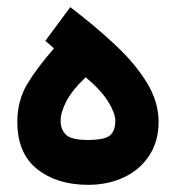

<svg xmlns="http://www.w3.org/2000/svg" viewBox="-20 -517 490 535"><path d="M175.8 -497.1Q247.1 -442.9 302.7 -390.4Q358.4 -337.9 390.1 -285.2Q421.9 -232.4 421.9 -177.7Q421.9 -124 396.5 -84.5Q371.1 -44.9 326.4 -23.4Q281.7 -2 225.1 -2Q138.7 -2 83.5 -45.9Q28.3 -89.8 28.3 -177.7Q28.3 -235.8 54.9 -281Q81.5 -326.2 130.4 -382.3L106.4 -403.3ZM218.8 -301.8Q181.2 -266.1 165 -235.1Q148.9 -204.1 148.9 -180.2Q148.9 -155.8 164.1 -141.4Q179.2 -127 224.6 -127Q271.5 -127 286.4 -139.6Q301.3 -152.3 301.3 -180.7Q301.3 -201.2 282 -232.9Q262.7 -264.6 218.8 -301.8Z"/></svg>

Font: Vazir WOL
Style: Bold-WOL
Weight: 700
Designer: Saber Rastikerdar
Foundry: Saber Rastikerdar
Version: Version 30.00;August 23, 2021;FontCreator 13.0.0.2683 64-bit